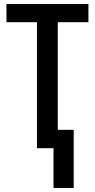

<svg xmlns="http://www.w3.org/2000/svg" viewBox="-20 -734 471 951"><path d="M245 197V0H163V-624H12V-714H418V-624H266V-91H345V197Z"/></svg>

Font: Avrile Sans Condensed Medium
Style: Regular
Weight: 500
Width: 3
Designer: Monotype Design Team
Foundry: Monotype Imaging Inc.
Version: Version 2.001;September 10, 2019;FontCreator 11.5.0.2425 64-